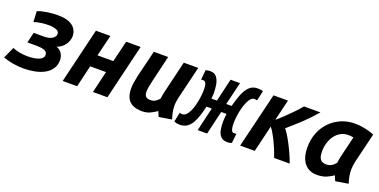

<svg xmlns="http://www.w3.org/2000/svg" viewBox="-22 -1124 3401 1723"><g transform="rotate(20 1678.5 -262.5)"><path d="M192 15Q140 15 87.5 5.5Q35 -4 -3 -19L46 -127Q74 -115 111.5 -107.5Q149 -100 192 -100Q226 -100 259.5 -106Q293 -112 316 -127Q339 -142 339 -167Q339 -197 308 -207Q277 -217 239 -217H147L171 -317H267Q321 -317 348.5 -336Q376 -355 376 -380Q376 -406 346 -417Q316 -428 279 -428Q242 -428 214 -424.5Q186 -421 167 -416.5Q148 -412 135 -407L130 -510Q171 -525 222.5 -532.5Q274 -540 320 -540Q390 -540 431.5 -522Q473 -504 491.5 -473.5Q510 -443 510 -407Q510 -386 500.5 -360Q491 -334 469 -310Q447 -286 407 -270Q444 -257 460.5 -227.5Q477 -198 477 -168Q477 -119 453.5 -84Q430 -49 389.5 -27Q349 -5 298 5Q247 15 192 15Z M563 0 689 -526H827L778 -323H929L978 -526H1116L990 0H852L901 -208H750L701 0Z M1326 12Q1266 12 1230 -7.5Q1194 -27 1178.5 -62.5Q1163 -98 1163 -147Q1163 -174 1167.5 -204Q1172 -234 1179 -267L1242 -526H1379L1320 -276Q1312 -242 1307 -214.5Q1302 -187 1302 -166Q1302 -147 1308 -134Q1314 -121 1326.5 -114.5Q1339 -108 1358 -108Q1389 -108 1408 -120.5Q1427 -133 1443 -152Q1445 -169 1447.5 -183Q1450 -197 1454 -216L1528 -526H1666L1591 -215Q1587 -195 1584 -175.5Q1581 -156 1581 -136Q1581 -103 1587.5 -72.5Q1594 -42 1604 -11L1483 9Q1479 1 1471.5 -16.5Q1464 -34 1462 -40Q1440 -24 1404.5 -6Q1369 12 1326 12Z M2139 11Q2095 11 2073.5 -13.5Q2052 -38 2046 -74.5Q2040 -111 2040 -148Q2040 -170 2042 -188Q2044 -206 2046 -225H1995L1942 0H1852L1905 -225H1855Q1844 -180 1831 -138Q1818 -96 1799.5 -62.5Q1781 -29 1752.5 -9.5Q1724 10 1682 10Q1669 10 1658 8Q1647 6 1629 -1L1648 -92Q1653 -89 1658.5 -88Q1664 -87 1674 -87Q1693 -87 1710 -104Q1727 -121 1740 -150Q1753 -179 1762 -215Q1771 -251 1776 -289.5Q1781 -328 1781 -364Q1781 -386 1777.5 -402.5Q1774 -419 1766.5 -428.5Q1759 -438 1746 -438Q1740 -438 1735.5 -437.5Q1731 -437 1726 -436L1735 -529Q1749 -534 1759 -535Q1769 -536 1779 -536Q1820 -536 1840.5 -509Q1861 -482 1868 -442.5Q1875 -403 1875 -364Q1875 -348 1874 -334Q1873 -320 1871 -308H1924L1975 -526H2065L2013 -308H2064Q2079 -365 2098.5 -417.5Q2118 -470 2149.5 -503Q2181 -536 2230 -536Q2244 -536 2257 -534.5Q2270 -533 2283 -528L2262 -433Q2251 -437 2236 -437Q2218 -437 2202.5 -420.5Q2187 -404 2174.5 -375.5Q2162 -347 2153 -312Q2144 -277 2139 -239.5Q2134 -202 2134 -168Q2134 -144 2137 -125.5Q2140 -107 2146.5 -96.5Q2153 -86 2164 -86Q2173 -86 2177 -86.5Q2181 -87 2190 -88L2180 3Q2172 7 2162.5 9Q2153 11 2139 11Z M2258 0 2385 -526H2523L2475 -325Q2503 -348 2540 -383Q2577 -418 2614 -456.5Q2651 -495 2676 -526H2833Q2806 -494 2775 -461.5Q2744 -429 2711.5 -398Q2679 -367 2646.5 -338.5Q2614 -310 2584 -284Q2611 -251 2639 -200.5Q2667 -150 2691.5 -96.5Q2716 -43 2731 0H2582Q2570 -38 2549 -87Q2528 -136 2504 -181.5Q2480 -227 2458 -254L2397 0Z M2989 12Q2940 11 2904.5 -12.5Q2869 -36 2849.5 -81Q2830 -126 2830 -193Q2830 -269 2855.5 -332.5Q2881 -396 2926.5 -442Q2972 -488 3031.5 -513Q3091 -538 3158 -538Q3188 -538 3219 -534Q3250 -530 3282 -522Q3314 -514 3346 -501L3277 -215Q3273 -195 3270.5 -175.5Q3268 -156 3268 -136Q3268 -103 3274 -72.5Q3280 -42 3290 -11L3169 9Q3165 1 3157.5 -16.5Q3150 -34 3148 -40Q3126 -24 3087.5 -6Q3049 12 2989 12ZM3039 -105Q3071 -105 3092 -119Q3113 -133 3129 -152Q3131 -169 3133.5 -183Q3136 -197 3140 -216L3188 -416Q3175 -419 3162 -420Q3149 -421 3137 -421Q3098 -421 3066 -403Q3034 -385 3012 -354.5Q2990 -324 2978 -285Q2966 -246 2966 -204Q2966 -165 2975 -143.5Q2984 -122 3000.5 -113.5Q3017 -105 3039 -105Z"/></g></svg>

Font: Ubuntu Sans Mono
Style: Italic
Weight: 400
Italic angle: -13.5°
Monospace: yes
Designer: Dalton Maag Ltd
Foundry: Dalton Maag Ltd
Version: Version 1.006